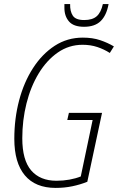

<svg xmlns="http://www.w3.org/2000/svg" viewBox="-20 -909 577 939"><path d="M252 10Q153 10 101.5 -51.5Q50 -113 50 -230Q50 -329 73.5 -418Q97 -507 141.5 -576Q186 -645 247.5 -685Q309 -725 385 -725Q433 -725 470 -712.5Q507 -700 537 -682L517 -650Q489 -668 456 -679Q423 -690 384 -690Q317 -690 262.5 -652Q208 -614 169 -549.5Q130 -485 109.5 -403Q89 -321 89 -233Q89 -126 132.5 -75.5Q176 -25 256 -25Q289 -25 319.5 -30.5Q350 -36 375 -46L433 -322H309L317 -357H479L407 -20Q372 -6 333.5 2Q295 10 252 10ZM391 -778Q340 -778 317.5 -804Q295 -830 295 -870Q295 -881 295 -889H323Q322 -854 336 -832.5Q350 -811 392 -811Q432 -811 453 -829.5Q474 -848 483 -889H511Q501 -834 472.5 -806Q444 -778 391 -778Z"/></svg>

Font: Noto Sans Condensed ExtraLight
Style: Italic
Weight: 200
Width: 3
Italic angle: -12°
Designer: Monotype Design Team
Foundry: Monotype Imaging Inc.
Version: Version 2.013; ttfautohint (v1.8.4.7-5d5b)